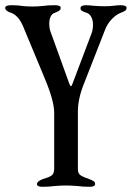

<svg xmlns="http://www.w3.org/2000/svg" viewBox="-21 -432 506 737"><path d="M121 275Q121 264 142 256Q166 249 176 242.5Q186 236 187 218V1Q187 -44 152 -128L68 -330Q50 -373 21 -383Q-1 -390 -1 -402Q-1 -412 23 -412Q50 -412 65 -409Q85 -407 103 -407Q121 -407 143 -409Q161 -412 189 -412Q212 -412 212 -402Q212 -396 208 -392.5Q204 -389 198 -386.5Q192 -384 190 -383Q179 -380 173.5 -368.5Q168 -357 168 -341Q168 -325 172 -313L245 -111Q249 -101 251 -101Q254 -101 257 -110L329 -300Q336 -317 336 -337Q336 -355 329 -367.5Q322 -380 311 -383Q299 -387 293.5 -390.5Q288 -394 288 -401Q288 -412 311 -412Q320 -412 336 -410Q362 -408 381 -408Q398 -408 416 -410Q430 -412 441 -412Q465 -412 465 -402Q465 -395 459.5 -391Q454 -387 443 -383Q426 -377 408.5 -359Q391 -341 382 -317L303 -115Q278 -55 278 -4V218Q278 234 288.5 241Q299 248 323 256Q333 260 338.5 263.5Q344 267 344 274Q344 285 324 285Q296 285 275 282Q249 280 232 280Q214 280 190 282Q169 285 142 285Q121 285 121 275Z"/></svg>

Font: EB Garamond Medium
Style: Regular
Weight: 500
Designer: Georg Duffner and Octavio Pardo
Foundry: Georg Duffner
Version: Version 1.000